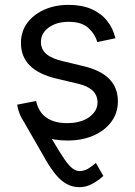

<svg xmlns="http://www.w3.org/2000/svg" viewBox="-20 -568 555 792"><path d="M119.6 -125Q166.5 -42 196.5 9.5Q226.6 61 246.1 89.1Q265.6 117.2 280 127.4Q294.4 137.7 308.6 137.7Q327.6 137.7 345.5 126.5Q363.3 115.2 375.5 104L406.2 157.7Q389.6 173.8 363 189Q336.4 204.1 308.6 204.1Q279.3 204.1 255.6 191.2Q231.9 178.2 211.4 153.8Q190.9 129.4 170.9 95.2L65.4 -88.4ZM257.3 11.7Q201.7 11.7 158.2 -5.1Q114.7 -22 86.9 -54.9Q59.1 -87.9 50.8 -136.2L128.9 -151.4Q139.2 -105 171.9 -82.5Q204.6 -60.1 255.9 -60.1Q314 -60.1 348.1 -85Q382.3 -109.9 382.3 -145.5Q382.3 -175.3 361.6 -194.6Q340.8 -213.9 300.3 -223.1L211.4 -244.1Q138.7 -261.7 102.5 -298.1Q66.4 -334.5 66.4 -391.6Q66.4 -437.5 92 -472.7Q117.7 -507.8 162.1 -527.8Q206.5 -547.9 263.2 -547.9Q317.9 -547.9 357.4 -530.5Q397 -513.2 421.6 -482.4Q446.3 -451.7 456.1 -410.2L381.3 -394.5Q371.6 -428.2 344 -453.1Q316.4 -478 263.7 -478Q213.4 -478 181.2 -454.6Q148.9 -431.2 148.9 -395.5Q148.9 -364.3 171.1 -345.2Q193.4 -326.2 240.2 -315.4L323.2 -295.4Q396 -278.3 431.2 -241.9Q466.3 -205.6 466.3 -150.4Q466.3 -102.5 439.7 -66.2Q413.1 -29.8 366 -9Q318.8 11.7 257.3 11.7Z"/></svg>

Font: V-Inter
Style: Regular-375
Weight: 375
Designer: Rasmus Andersson
Foundry: rsms
Version: Version 4.000;git-4146feb